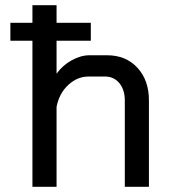

<svg xmlns="http://www.w3.org/2000/svg" viewBox="-20 -720 658 740"><path d="M554 -333V0H461V-333Q461 -374 440 -399.5Q419 -425 385 -425H321Q278 -425 243 -392.5Q208 -360 198 -308V0H105V-563H20V-632H105V-700H198V-632H330V-563H198V-436Q221 -468 256 -487.5Q291 -507 325 -507H393Q465 -507 509.5 -459Q554 -411 554 -333Z"/></svg>

Font: Bai Jamjuree Medium
Style: Regular
Weight: 500
Version: Version 1.000; ttfautohint (v1.6)